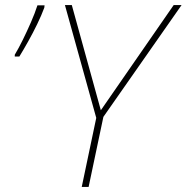

<svg xmlns="http://www.w3.org/2000/svg" viewBox="-20 -734 733 754"><path d="M301 0 358 -271 235 -714H262L376 -301L662 -714H693L386 -275L328 0ZM38 -512V-519Q53 -544 69.5 -577.5Q86 -611 101.5 -646.5Q117 -682 127 -713H155L154 -704Q143 -674 126 -639Q109 -604 90.5 -571Q72 -538 56 -512Z"/></svg>

Font: Noto Sans Disp Thin
Style: Italic
Weight: 100
Italic angle: -12°
Designer: Monotype Design Team
Foundry: Monotype Imaging Inc.
Version: Version 2.000;GOOG;noto-source:20170915:90ef993387c0